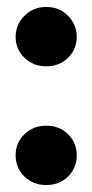

<svg xmlns="http://www.w3.org/2000/svg" viewBox="-20 -526 266 553"><path d="M25 -79Q25 -115 50.5 -139.5Q76 -164 113 -164Q151 -164 176 -139.5Q201 -115 201 -79Q201 -42 176 -17.5Q151 7 113 7Q76 7 50.5 -17.5Q25 -42 25 -79ZM25 -420Q25 -455 50.5 -480.5Q76 -506 113 -506Q151 -506 176 -480.5Q201 -455 201 -420Q201 -384 176 -359.5Q151 -335 113 -335Q76 -335 50.5 -359.5Q25 -384 25 -420Z"/></svg>

Font: Aleo Black
Style: Regular
Weight: 900
Designer: Alessio Laiso
Foundry: Alessio Laiso
Version: Version 2.001;gftools[0.9.29]